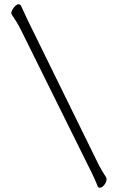

<svg xmlns="http://www.w3.org/2000/svg" viewBox="-20 -810 540 901"><path d="M76 -674Q60 -706 35 -742Q33 -746 33 -748Q33 -759 45 -774.5Q57 -790 68 -790Q76 -790 80 -780Q89 -760 99 -738.5Q109 -717 116 -703L445 -33Q452 -20 460 -6.5Q468 7 476 19Q480 24 480 31Q480 44 469.5 57.5Q459 71 448 71Q441 71 438 63Q432 47 423.5 28.5Q415 10 409 -2Z"/></svg>

Font: Moon Stars Kai T HW Light
Style: Regular
Weight: 300
Designer: GuiWonder
Version: Version 1.101